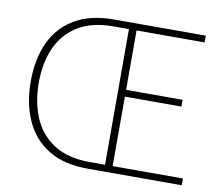

<svg xmlns="http://www.w3.org/2000/svg" viewBox="-79 -823 1072 920"><g transform="rotate(10 456.5 -363.0)"><path d="M403 0Q288 0 212.5 -46Q137 -92 99.5 -174.5Q62 -257 62 -365Q62 -474 99.5 -555Q137 -636 213 -681Q289 -726 404 -726H850V-693H519V-404H794V-371H519V-33H861V0ZM408 -33H482V-693H408Q302 -693 234 -651Q166 -609 133.5 -535Q101 -461 101 -365Q101 -270 133.5 -194.5Q166 -119 234 -76Q302 -33 408 -33Z"/></g></svg>

Font: Noto Sans TC Thin Thin
Style: Regular
Weight: 250
Version: Version 2.004-H2;hotconv 1.0.118;makeotfexe 2.5.65603